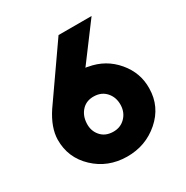

<svg xmlns="http://www.w3.org/2000/svg" viewBox="-173 -892 1010 1045"><g transform="rotate(-30 332.0 -370.0)"><path d="M390 -520Q491.2 -502.5 556.2 -425.6Q621.2 -348.8 618.8 -251.2Q617.5 -138.8 531.9 -63.8Q446.2 11.2 328.8 10Q210 8.8 128.1 -68.8Q46.2 -146.2 47.5 -258.8Q48.8 -333.8 105 -418.8L336.2 -750H543.8L373.8 -522.5Q376.2 -522.5 381.9 -521.9Q387.5 -521.2 390 -520ZM438.8 -251.2Q440 -298.8 411.9 -331.2Q383.8 -363.8 336.2 -365Q288.8 -366.2 260 -335.6Q231.2 -305 228.8 -257.5Q226.2 -211.2 253.8 -178.8Q281.2 -146.2 330 -145Q376.2 -143.8 406.9 -174.4Q437.5 -205 438.8 -251.2Z"/></g></svg>

Font: Now Black
Style: Regular
Weight: 900
Designer: Alfredo Marco Pradil
Foundry: Alfredo Marco Pradil
Version: Version 1.002;PS 001.002;hotconv 1.0.88;makeotf.lib2.5.64775